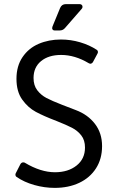

<svg xmlns="http://www.w3.org/2000/svg" viewBox="-20 -900 571 933"><path d="M61 -40Q57 -42 55.5 -47Q54 -52 56 -57L79 -102Q84 -111 93 -111Q98 -111 101 -109Q178 -63 247 -63Q311 -63 352 -95.5Q393 -128 393 -183Q393 -219 375 -242Q357 -265 330 -279Q303 -293 255 -312Q192 -336 154 -356.5Q116 -377 88 -416Q60 -455 60 -517Q60 -579 89.5 -622.5Q119 -666 168 -687Q217 -708 276 -708Q324 -708 369.5 -694.5Q415 -681 450 -658Q454 -656 455.5 -650.5Q457 -645 454 -640L432 -599Q429 -593 423 -591Q417 -589 411 -593Q344 -633 277 -633Q216 -633 179.5 -603Q143 -573 143 -521Q143 -485 161 -461.5Q179 -438 205.5 -424Q232 -410 281 -391Q290 -387 348.5 -365Q407 -343 441.5 -298Q476 -253 476 -190Q476 -128 446.5 -82Q417 -36 365 -11.5Q313 13 246 13Q196 13 146.5 -1Q97 -15 61 -40ZM235 -771 272 -861Q280 -880 300 -880H367Q373 -880 377 -876.5Q381 -873 381 -867Q381 -861 377 -857L296 -764Q286 -752 270 -752H246Q238 -752 235 -757.5Q232 -763 235 -771Z"/></svg>

Font: Miriam Libre
Style: Regular
Weight: 400
Designer: Michal Sahar
Foundry: Hagilda
Version: Version 1.001